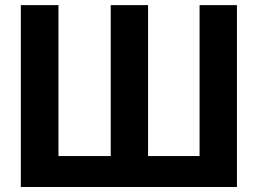

<svg xmlns="http://www.w3.org/2000/svg" viewBox="-20 -748 1031 768"><path d="M63.3 -727.5H213.9V-123.8H422.9V-727.5H572.3V-123.8H778.3V-727.5H927.7V0H63.3Z"/></svg>

Font: Inter
Style: Regular
Weight: 400
Designer: Rasmus Andersson
Foundry: rsms
Version: Version 4.000;git-8c9346024